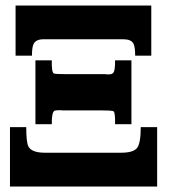

<svg xmlns="http://www.w3.org/2000/svg" viewBox="-20 -684 666 704"><path d="M534.7 -480H475.6Q475.6 -512.2 469.2 -524.4Q460.4 -540 432.6 -540H139.2Q112.3 -540 103.5 -523.4Q97.2 -512.2 97.2 -480H37.1V-663.6H534.7ZM461.9 -228.5H401.9Q402.8 -272.9 396 -276.1Q389.2 -279.3 348.6 -279.3H224.6H208Q199.2 -280.3 195.3 -279.8Q183.6 -279.8 179.7 -277.8Q169.4 -272.5 169.9 -228.5H109.9V-462.9H169.9Q168.9 -418 177.7 -414.6Q182.6 -412.1 224.6 -412.1H348.6H364.7Q374 -411.1 376.5 -411.1Q388.2 -411.1 392.6 -414.6Q402.8 -419.9 401.9 -462.9H461.9ZM556.2 0H16.6V-217.8H76.2Q76.2 -160.6 84.5 -146.5Q96.2 -124.5 143.1 -124H423.3Q467.8 -124 481.9 -140.6Q496.1 -157.2 496.1 -217.8H556.2Z"/></svg>

Font: Accordance
Style: Bold
Weight: 700
Version: Version 1.2 (build January 31, 2020) Miklal Software Solutio